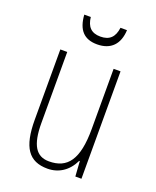

<svg xmlns="http://www.w3.org/2000/svg" viewBox="-136 -797 720 887"><g transform="rotate(20 223.5 -353.5)"><path d="M225 -608C293 -608 330 -648 333 -717H301C295 -670 272 -647 227 -647C182 -647 160 -671 155 -717H123C128 -643 161 -608 225 -608ZM206 10C260 10 306 -19 332 -74H335L340 0H370V-528H336V-232C336 -82 292 -24 201 -24C138 -24 108 -70 108 -179V-528H74V-183C74 -47 114 10 206 10Z"/></g></svg>

Font: Kathrein 37 Thin Condensed
Style: Regular
Weight: 250
Width: 3
Designer: Lazydogs Typefoundry, based on Open Sans by Ascender Corporation
Foundry: Lazydogs Typefoundry
Version: Version 1.003;PS 001.003;hotconv 1.0.88;makeotf.lib2.5.64775